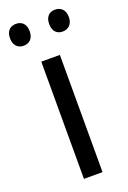

<svg xmlns="http://www.w3.org/2000/svg" viewBox="-156 -842 552 825"><g transform="rotate(-20 120.5 -429.0)"><path d="M-14 -742C-14 -708 6 -692 31 -692C56 -692 76 -708 76 -742C76 -777 56 -792 31 -792C6 -792 -14 -777 -14 -742ZM165 -742C165 -708 184 -692 209 -692C234 -692 255 -708 255 -742C255 -777 234 -792 209 -792C185 -792 165 -777 165 -742ZM163 -66V-602H78V-66Z"/></g></svg>

Font: Noto Sans Malayalam UI SemiCondensed
Style: Regular
Weight: 400
Width: 4
Designer: Jelle Bosma - Monotype Design Team
Foundry: Monotype Imaging Inc.
Version: Version 2.104